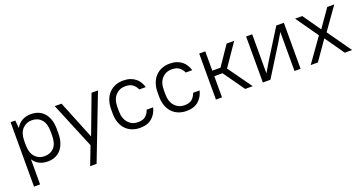

<svg xmlns="http://www.w3.org/2000/svg" viewBox="-37 -1134 3714 1961"><g transform="rotate(-20 1820.0 -153.5)"><path d="M309 7Q257 7 217 -12.5Q177 -32 151 -73V200H85V-500H136L144 -416Q170 -462 211.5 -484.5Q253 -507 309 -507Q352 -507 388 -492Q424 -477 450 -447.5Q476 -418 490.5 -374Q505 -330 505 -272V-228Q505 -171 490.5 -127Q476 -83 450 -53Q424 -23 388 -8Q352 7 309 7ZM294 -55Q359 -55 398 -97.5Q437 -140 437 -228V-272Q437 -359 397.5 -402Q358 -445 294 -445Q234 -445 193.5 -403Q153 -361 151 -280V-228Q151 -144 191 -99.5Q231 -55 294 -55Z M772 0 565 -500H639L808 -82L965 -500H1035L765 200H695Z M1310 7Q1262 7 1222.5 -9Q1183 -25 1154.5 -55Q1126 -85 1110.5 -128.5Q1095 -172 1095 -228V-272Q1095 -327 1110.5 -370.5Q1126 -414 1154.5 -444.5Q1183 -475 1222.5 -491Q1262 -507 1310 -507Q1352 -507 1384.5 -496Q1417 -485 1441.5 -465.5Q1466 -446 1481.5 -420Q1497 -394 1505 -365H1435Q1420 -399 1391.5 -422Q1363 -445 1310 -445Q1246 -445 1204.5 -400.5Q1163 -356 1163 -272V-228Q1163 -187 1174 -154.5Q1185 -122 1205 -100Q1225 -78 1251.5 -66.5Q1278 -55 1310 -55Q1364 -55 1392 -79Q1420 -103 1435 -145H1505Q1490 -79 1442 -36Q1394 7 1310 7Z M1815 7Q1767 7 1727.5 -9Q1688 -25 1659.5 -55Q1631 -85 1615.5 -128.5Q1600 -172 1600 -228V-272Q1600 -327 1615.5 -370.5Q1631 -414 1659.5 -444.5Q1688 -475 1727.5 -491Q1767 -507 1815 -507Q1857 -507 1889.5 -496Q1922 -485 1946.5 -465.5Q1971 -446 1986.5 -420Q2002 -394 2010 -365H1940Q1925 -399 1896.5 -422Q1868 -445 1815 -445Q1751 -445 1709.5 -400.5Q1668 -356 1668 -272V-228Q1668 -187 1679 -154.5Q1690 -122 1710 -100Q1730 -78 1756.5 -66.5Q1783 -55 1815 -55Q1869 -55 1897 -79Q1925 -103 1940 -145H2010Q1995 -79 1947 -36Q1899 7 1815 7Z M2290 -230H2201V0H2135V-500H2201V-290H2290L2433 -500H2515L2350 -259L2535 0H2453Z M2989 -424 2927 -320 2727 0H2645V-500H2711V-75L2773 -180L2973 -500H3055V0H2989Z M3389 -209 3243 0H3165L3348 -257L3177 -500H3255L3391 -306L3527 -500H3603L3432 -259L3615 0H3535Z"/></g></svg>

Font: Retni Sans
Style: Regular
Weight: 400
Designer: Vitaly Kuzmin
Foundry: ParaType Ltd.
Version: Version 1.00;March 2, 2019;FontCreator 11.5.0.2425 64-bit; t